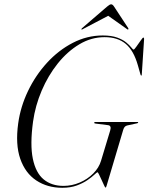

<svg xmlns="http://www.w3.org/2000/svg" viewBox="-20 -882 704 912"><path d="M468 -713.5Q509.5 -713.5 536.8 -703.5Q564 -693.5 579.8 -680.2Q595.5 -667 603.5 -656.8Q611.5 -646.5 614.5 -646.5Q618 -646.5 628 -660.8Q638 -675 648 -689.2Q658 -703.5 660.5 -703.5Q664.5 -703.5 664.5 -697L653.5 -528.5Q653.5 -523 651 -523Q648.5 -523 647 -529L635 -571.5Q615 -642 577 -673.8Q539 -705.5 477 -705.5Q413.5 -705.5 356.8 -671.5Q300 -637.5 254.2 -580.2Q208.5 -523 178 -451.5Q147.5 -380 137 -304.5Q122 -195 136 -127.8Q150 -60.5 187.5 -29.8Q225 1 281.5 1Q321.5 1 358.8 -15Q396 -31 423 -58Q450 -85 460 -118.5L503.5 -262.5Q510.5 -285.5 493 -287.5L434 -295Q426.5 -296 427.5 -299Q427.5 -302.5 432 -302.5H633Q636.5 -302.5 636.5 -300Q636 -297 630 -296L584 -286Q570.5 -283 565.5 -266L486 1.5Q484 9 480.5 9Q479.5 9 474.2 -2Q469 -13 462.5 -27.5Q456 -42 450.5 -53Q445 -64 443.5 -64Q440.5 -64 428.8 -52.8Q417 -41.5 396.2 -27Q375.5 -12.5 345.5 -1.2Q315.5 10 276 10Q205 10 152.5 -24.8Q100 -59.5 76.2 -127.8Q52.5 -196 66.5 -296.5Q77.5 -375.5 113.2 -450Q149 -524.5 203.5 -584Q258 -643.5 325.8 -678.5Q393.5 -713.5 468 -713.5ZM589 -742Q586.5 -740.5 583 -744L494 -807L374 -744Q368.5 -740.5 367 -742Q365.5 -744 370 -748.5L488.5 -850.5Q501 -861.5 508 -861.5Q515 -861.5 522 -850.5L589 -748.5Q591.5 -744 589 -742Z"/></svg>

Font: Fraunces 144pt Light
Style: Italic
Weight: 300
Italic angle: -16°
Version: Version 1.000;[0bf87f6ff]